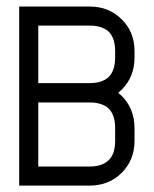

<svg xmlns="http://www.w3.org/2000/svg" viewBox="-20 -580 480 600"><path d="M40 0Q40 -80.1 40 -320.3Q94.7 -320.3 259.8 -320.3Q320.3 -320.3 360.4 -280.3Q400.4 -240.2 400.4 -179.7Q400.4 -120.1 400.4 -156.2Q400.4 -192.4 400.4 -139.6Q400.4 -80.1 360.4 -40Q320.3 0 259.8 0Q186.5 0 40 0ZM99.6 -259.8Q99.6 -210 99.6 -59.6Q139.6 -59.6 259.8 -59.6Q299.8 -59.6 320.3 -80.1Q339.8 -99.6 339.8 -139.6Q339.8 -153.3 339.8 -179.7Q339.8 -219.7 320.3 -240.2Q299.8 -259.8 259.8 -259.8Q207 -259.8 99.6 -259.8ZM40 -259.8Q40 -335 40 -559.6Q94.7 -559.6 259.8 -559.6Q320.3 -559.6 360.4 -519.5Q400.4 -480.5 400.4 -419.9Q400.4 -360.4 400.4 -406.2Q400.4 -452.1 400.4 -400.4Q400.4 -339.8 360.4 -299.8Q320.3 -259.8 259.8 -259.8Q186.5 -259.8 40 -259.8ZM99.6 -500Q99.6 -455.1 99.6 -320.3Q139.6 -320.3 259.8 -320.3Q299.8 -320.3 320.3 -339.8Q339.8 -360.4 339.8 -400.4Q339.8 -406.2 339.8 -419.9Q339.8 -460 320.3 -480.5Q299.8 -500 259.8 -500Q207 -500 99.6 -500Z"/></svg>

Font: Moonwalk
Style: Regular
Weight: 400
Designer: BarCoded
Foundry: BarCoded
Version: Version 1.0